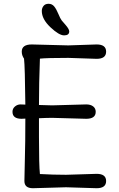

<svg xmlns="http://www.w3.org/2000/svg" viewBox="-20 -990 628 1015"><path d="M329 -66 491 -71Q541 -71 541 -33Q541 5 491 5L329 0Q329 0 154 5Q109 5 109 -33Q109 -68 111.5 -151Q114 -234 114 -363Q105 -362 94 -362Q46 -362 46 -399Q46 -416 59 -427Q72 -438 88.5 -438Q105 -438 114 -437Q112 -638 107 -680Q95 -697 95 -717Q95 -755 148 -755L341 -750L491 -755Q541 -755 541 -717Q541 -679 491 -679L341 -684Q227 -684 191 -680Q186 -549 186 -435Q230 -433 256 -433L436 -438Q459 -438 472.5 -427.5Q486 -417 486 -399Q486 -362 436 -362L256 -367Q228 -367 186 -365V-266Q186 -117 191 -70Q261 -66 329 -66ZM346 -824Q346 -803 319 -803Q292 -803 246.5 -846Q201 -889 201 -932Q201 -947 210 -958.5Q219 -970 237 -970Q255 -970 266.5 -956Q278 -942 288.5 -916.5Q299 -891 306.5 -881.5Q314 -872 326 -859Q346 -836 346 -824Z"/></svg>

Font: Delius
Style: Regular
Weight: 400
Designer: Natalia Raices
Foundry: Natalia Raices
Version: Version 1.001